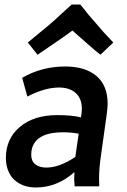

<svg xmlns="http://www.w3.org/2000/svg" viewBox="-20 -824 560 849"><path d="M138 5Q233 5 309 -63L308 -30L310 0H419L418 -34Q418 -78 426 -133L452 -319Q456 -351 456 -365Q456 -446 406.5 -488Q357 -530 268 -530Q165 -530 78 -480L101 -397Q178 -437 241 -437Q288 -437 315 -412.5Q342 -388 342 -343Q342 -328 338 -305Q298 -315 233 -315Q130 -315 68 -263Q6 -211 6 -125Q6 -75 34 -38Q73 5 138 5ZM185 -83Q154 -83 136 -97.5Q118 -112 118 -140L119 -155Q131 -239 259 -239Q295 -239 328 -233L313 -130Q243 -83 185 -83ZM424 -582 481 -636Q458 -661 438 -682L368 -763Q357 -778 335 -804H297Q272 -782 248.5 -760Q225 -738 221.5 -735Q218 -732 203.5 -719.5Q189 -707 185.5 -704Q182 -701 155.5 -679.5Q129 -658 103 -636L146 -582L218 -631Q224 -635 255 -656.5Q286 -678 300 -689L398 -603Z"/></svg>

Font: Brisa Sans Medium
Style: Italic
Weight: 600
Italic angle: -8°
Designer: Dalton Maag Ltd
Foundry: Dalton Maag Ltd
Version: Version 1.101;July 10, 2019;FontCreator 11.5.0.2425 64-bit